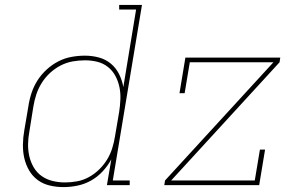

<svg xmlns="http://www.w3.org/2000/svg" viewBox="-20 -755 1240 783"><path d="M239 8Q210 8 182.5 1.5Q155 -5 133.5 -21Q112 -37 98.5 -60.5Q85 -84 79 -110.5Q73 -137 73.5 -166Q74 -195 79 -223L96 -323Q100 -350 109 -377Q118 -404 133.5 -428Q149 -452 171 -472Q193 -492 218.5 -505Q244 -518 271.5 -523Q299 -528 326 -528Q356 -528 383.5 -520.5Q411 -513 432 -495.5Q453 -478 465.5 -453Q478 -428 483 -400L535 -716H466V-735H559L440 -19H509V0H416L434 -105Q419 -78 398 -55.5Q377 -33 351 -18.5Q325 -4 296 2Q267 8 239 8ZM245 -11Q269 -11 294 -15.5Q319 -20 342 -32.5Q365 -45 384 -63.5Q403 -82 416.5 -104Q430 -126 437.5 -150Q445 -174 449 -199L466 -299Q470 -325 471 -350.5Q472 -376 467 -400Q462 -424 450.5 -445.5Q439 -467 420 -482Q401 -497 377 -503Q353 -509 327 -509Q301 -509 276 -504.5Q251 -500 227.5 -488Q204 -476 184 -457.5Q164 -439 150 -416.5Q136 -394 128 -369.5Q120 -345 116 -320L100 -220Q95 -194 94.5 -168Q94 -142 99.5 -118Q105 -94 117.5 -72.5Q130 -51 150 -37Q170 -23 194.5 -17Q219 -11 245 -11ZM650 0 653 -19 1095 -501H754L733 -375H712L736 -520H1123L1120 -501L678 -19H1019L1040 -145H1061L1037 0Z"/></svg>

Font: Iosevka Etoile Thin Oblique
Style: Regular
Weight: 100
Italic angle: -9°
Designer: Belleve Invis
Foundry: Belleve Invis
Version: Version 15.5.2; ttfautohint (v1.8.4)